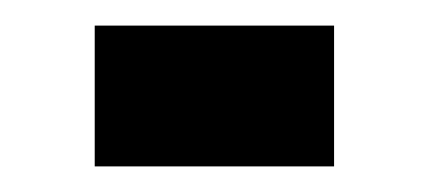

<svg xmlns="http://www.w3.org/2000/svg" viewBox="-20 -300 345 150"><path d="M54 -280H241V-170H54Z"/></svg>

Font: Reem Kufi Fun SemiBold
Style: Regular
Weight: 600
Designer: Khaled Hosny
Version: Version 1.005